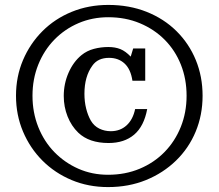

<svg xmlns="http://www.w3.org/2000/svg" viewBox="-20 -750 889 780"><path d="M419 10Q339 10 271 -18.5Q203 -47 152.5 -97.5Q102 -148 73.5 -215.5Q45 -283 45 -361Q45 -439 73.5 -506Q102 -573 152.5 -623.5Q203 -674 271.5 -702Q340 -730 420 -730Q505 -730 575.5 -702Q646 -674 697 -623.5Q748 -573 775.5 -506Q803 -439 803 -361Q803 -283 775 -215.5Q747 -148 695 -97.5Q643 -47 573 -18.5Q503 10 419 10ZM419 -40Q489 -40 547.5 -64.5Q606 -89 648.5 -132.5Q691 -176 714.5 -234.5Q738 -293 738 -361Q738 -429 715 -487Q692 -545 649.5 -588Q607 -631 548.5 -655.5Q490 -680 420 -680Q355 -680 299 -656Q243 -632 201 -589Q159 -546 135.5 -487.5Q112 -429 112 -361Q112 -293 135.5 -234Q159 -175 201 -132Q243 -89 298.5 -64.5Q354 -40 419 -40ZM423 -515Q377 -515 355 -483Q339 -461 331 -432.5Q323 -404 323 -369Q323 -337 330 -309Q337 -281 349 -260Q362 -238 383.5 -227.5Q405 -217 430 -217Q468 -217 494 -240.5Q520 -264 529 -307H578Q565 -237 525 -203Q485 -169 421 -169Q342 -169 298 -211Q270 -238 254.5 -277Q239 -316 239 -360Q239 -410 258.5 -454.5Q278 -499 311 -526Q333 -544 361.5 -551.5Q390 -559 420 -559Q448 -559 469 -550.5Q490 -542 511 -520L521 -553H570V-422H518Q511 -469 486 -492Q461 -515 423 -515Z"/></svg>

Font: Domine SemiBold
Style: Regular
Weight: 600
Designer: Pablo Impallari, Rodrigo Fuenzalida, Brenda Gallo
Foundry: Pablo Impallari, Rodrigo Fuenzalida, Brenda Gallo
Version: Version 2.000